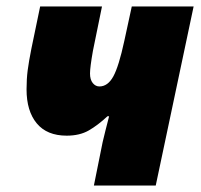

<svg xmlns="http://www.w3.org/2000/svg" viewBox="-20 -573 621 593"><path d="M297 -134Q304 -164 317 -214H312Q282 -186 254 -170Q226 -154 186 -154Q125 -154 93.5 -192Q62 -230 62 -297Q62 -329 65.5 -356Q69 -383 77 -423L104 -553H295L267 -416Q258 -365 258 -346Q258 -327 266.5 -316.5Q275 -306 287 -306Q313 -306 330 -337Q347 -368 364 -447L387 -553H578L461 0H270Z"/></svg>

Font: Noto Sans Display Black
Style: Italic
Weight: 900
Italic angle: -12°
Designer: Monotype Design team
Foundry: Monotype Imaging Inc.
Version: Version 1.000